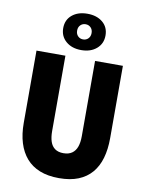

<svg xmlns="http://www.w3.org/2000/svg" viewBox="-98 -965 795 1046"><g transform="rotate(10 300.0 -442.5)"><path d="M302 12Q240 12 195 -6Q150 -24 120.5 -58Q91 -92 76 -140.5Q61 -189 61 -251V-651H221V-234Q221 -200 229 -176Q237 -152 255 -139Q273 -126 302 -126Q331 -126 349.5 -139Q368 -152 376.5 -176Q385 -200 385 -234V-651H539V-251Q539 -189 525 -140.5Q511 -92 482 -58Q453 -24 408.5 -6Q364 12 302 12ZM300 -696Q248 -696 215.5 -724Q183 -752 183 -797Q183 -843 215.5 -870Q248 -897 300 -897Q352 -897 384.5 -870Q417 -843 417 -797Q417 -752 384.5 -724Q352 -696 300 -696ZM300 -755Q317 -755 328.5 -766.5Q340 -778 340 -797Q340 -816 328.5 -827.5Q317 -839 300 -839Q283 -839 271.5 -827.5Q260 -816 260 -797Q260 -778 271.5 -766.5Q283 -755 300 -755Z"/></g></svg>

Font: Source Code Pro ExtraBold
Style: Regular
Weight: 800
Monospace: yes
Designer: Paul D. Hunt, Teo Tuominen
Foundry: Adobe Systems Incorporated
Version: Version 1.018;hotconv 1.0.116;makeotfexe 2.5.65601